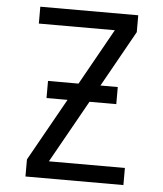

<svg xmlns="http://www.w3.org/2000/svg" viewBox="-53 -781 705 828"><g transform="rotate(5 300.0 -367.5)"><path d="M88 0V-74L240 -345H149V-419H281L417 -662H88V-735H512V-662L376 -419H451V-345H335L183 -74H512V0Z"/></g></svg>

Font: Iosevka Meiseki Sans
Style: Regular
Weight: 400
Monospace: yes
Designer: Belleve Invis
Foundry: Belleve Invis
Version: Version 11.2.6; ttfautohint (v1.8.4)